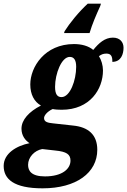

<svg xmlns="http://www.w3.org/2000/svg" viewBox="-91 -786 693 1046"><path d="M261 -616 258 -606H397C411 -654 434 -707 455 -753L459 -766H387C337 -720 288 -659 261 -616ZM141 240C325 240 439 155 439 30C439 -53 389 -94 307 -102L198 -114C170 -117 149 -121 149 -143C149 -157 167 -179 196 -192C209 -189 229 -188 245 -188C400 -188 470 -301 470 -402C470 -430 461 -460 448 -480C462 -490 472 -494 489 -494C513 -494 522 -480 521 -449C569 -449 582 -492 582 -526C582 -556 563 -581 524 -581C480 -581 447 -551 417 -514C391 -536 353 -546 312 -546C153 -546 74 -421 74 -326C74 -272 95 -232 132 -211C67 -178 26 -133 26 -85C26 -46 48 -20 70 -6C-1 8 -71 50 -71 118C-71 190 -15 240 141 240ZM244 -257C221 -257 209 -273 209 -313C209 -384 244 -476 289 -476C312 -476 324 -459 324 -422C324 -349 291 -257 244 -257ZM154 175C79 175 62 144 62 112C62 71 96 34 139 26L210 34C272 40 293 55 293 89C293 134 248 175 154 175Z"/></svg>

Font: Noto Serif Condensed Black
Style: Italic
Weight: 900
Width: 3
Italic angle: -12°
Designer: Monotype Design Team
Foundry: Monotype Imaging Inc.
Version: Version 2.013